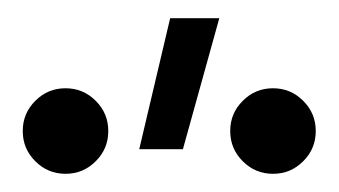

<svg xmlns="http://www.w3.org/2000/svg" viewBox="-20 -772 372 211"><path d="M133 -608 167 -752H221L181 -608ZM52 -581Q32.5 -581 18.8 -594.8Q5 -608.5 5 -628Q5 -647.5 18.8 -661.2Q32.5 -675 52 -675Q71.5 -675 85.2 -661.2Q99 -647.5 99 -628Q99 -608.5 85.2 -594.8Q71.5 -581 52 -581ZM280 -581Q260.5 -581 246.8 -594.8Q233 -608.5 233 -628Q233 -647.5 246.8 -661.2Q260.5 -675 280 -675Q299.5 -675 313.2 -661.2Q327 -647.5 327 -628Q327 -608.5 313.2 -594.8Q299.5 -581 280 -581Z"/></svg>

Font: Geologica Thin Roman Thin
Style: Regular
Weight: 250
Version: Version 1.010;gftools[0.9.28]